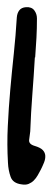

<svg xmlns="http://www.w3.org/2000/svg" viewBox="-20 -510 146 530"><path d="M26.4 -461.9Q27.3 -473.6 33.2 -481.4Q39.1 -489.3 51.8 -490.2Q67.4 -491.2 74.7 -481.4Q82 -471.7 82 -459Q82 -431.6 80.6 -405.3Q79.1 -378.9 77.1 -351.6H76.2Q73.2 -299.8 69.3 -249.5Q65.4 -199.2 63.5 -147.5Q62.5 -136.7 60.5 -124.5Q58.6 -112.3 75.2 -107.4Q91.8 -102.5 98.1 -95.7Q104.5 -88.9 105 -80.1Q105.5 -71.3 101.6 -61.5Q97.7 -51.8 92.8 -42Q88.9 -34.2 84 -25.9Q79.1 -17.6 73.2 -11.7Q67.4 -5.9 59.1 -2.4Q50.8 1 40 -1Q15.6 -3.9 9.3 -22Q2.9 -40 2 -60.5Q-1 -111.3 1.5 -161.6Q3.9 -211.9 8.3 -261.7Q12.7 -311.5 18.1 -361.8Q23.4 -412.1 26.4 -461.9Z"/></svg>

Font: Scriphy
Style: Regular
Weight: 400
Designer: Ala M. Lockhart
Foundry: Ala M. Lockhart
Version: Version 1.0 2021